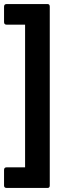

<svg xmlns="http://www.w3.org/2000/svg" viewBox="-26 -752 320 949"><path d="M7 177Q-6 177 -6 165V88Q-6 75 7 75H98V-630H7Q-6 -630 -6 -643V-719Q-6 -732 7 -732H209Q220 -732 220 -719V165Q220 177 209 177Z"/></svg>

Font: Sofia Sans Semi Condensed ExtraBold
Style: Regular
Weight: 800
Designer: Botio Nikoltchev, Ani Petrova
Foundry: lettersoup
Version: Version 4.100